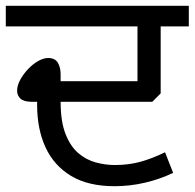

<svg xmlns="http://www.w3.org/2000/svg" viewBox="-27 -642 671 662"><path d="M368 0Q277 0 218 -35.5Q159 -71 130 -134Q101 -197 101 -280V-291H83Q55 -291 43.5 -302Q32 -313 32 -329Q32 -347 42.5 -366.5Q53 -386 69.5 -403.5Q86 -421 104.5 -431.5Q123 -442 139 -442Q163 -442 172.5 -425.5Q182 -409 182 -387V-362H447V-551H-7V-622H624V-551H527V-320L498 -291H182Q182 -223 199 -180Q216 -137 243 -114Q270 -91 303 -82Q336 -73 369 -73Q416 -73 456.5 -84Q497 -95 542 -117L570 -46Q524 -24 472.5 -12Q421 0 368 0Z"/></svg>

Font: hexlgurmukhi05
Style: Book
Weight: 400
Designer: Jelle Bosma - Monotype Design Team
Foundry: Monotype Imaging Inc.
Version: Version 2.003